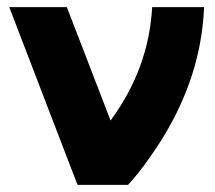

<svg xmlns="http://www.w3.org/2000/svg" viewBox="-20 -520 604 540"><path d="M6 -500 198 0H340Q353 -14 368 -32.5Q383 -51 399 -74Q545 -277 554 -500H408Q403 -412 373.5 -332.5Q344 -253 291 -181L168 -500Z"/></svg>

Font: Unageo
Style: ExtraBold
Weight: 800
Designer: Richard Sepsi
Foundry: Richard Sepsi
Version: Version 2.000